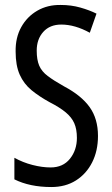

<svg xmlns="http://www.w3.org/2000/svg" viewBox="-20 -744 453 774"><path d="M375 -196Q375 -136 351.5 -89.5Q328 -43 286 -16.5Q244 10 187 10Q100 10 38 -21V-108Q72 -89 111 -79Q150 -69 184 -69Q234 -69 262 -104Q290 -139 290 -188Q290 -223 279.5 -247Q269 -271 245 -291Q221 -311 180 -332Q138 -355 107 -380.5Q76 -406 59.5 -443Q43 -480 43 -536Q42 -592 65.5 -634.5Q89 -677 130.5 -701Q172 -725 225 -724Q267 -724 304 -713.5Q341 -703 369 -689L342 -612Q282 -645 227 -645Q181 -645 154.5 -615.5Q128 -586 128 -540Q128 -503 138 -479.5Q148 -456 172.5 -437.5Q197 -419 238 -396Q308 -359 341.5 -312Q375 -265 375 -196Z"/></svg>

Font: Noto Sans Lao ExtraCondensed
Style: Regular
Weight: 400
Width: 2
Designer: Monotype Design Team
Foundry: Monotype Imaging Inc.
Version: Version 2.004; ttfautohint (v1.8.4.7-5d5b)